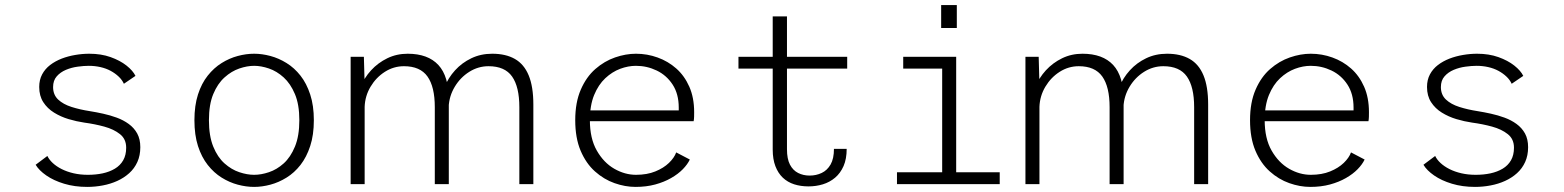

<svg xmlns="http://www.w3.org/2000/svg" viewBox="-20 -723 6140 754"><path d="M322.5 11Q273 11 231.8 -1.5Q190.5 -14 161.8 -34Q133 -54 120 -76L166 -110.5Q173 -96 187.2 -82.8Q201.5 -69.5 222.2 -59Q243 -48.5 269 -42.5Q295 -36.5 325 -36.5Q356 -36.5 383 -42.2Q410 -48 431 -60.5Q452 -73 463.8 -93.5Q475.5 -114 475.5 -143Q475.5 -177 451.2 -196.2Q427 -215.5 389.5 -225.8Q352 -236 311 -241.5Q280.5 -246 249.5 -255.2Q218.5 -264.5 192.2 -280.8Q166 -297 150 -321.8Q134 -346.5 134 -381.5Q134 -409.5 145.5 -431Q157 -452.5 177 -467.8Q197 -483 222.2 -492.8Q247.5 -502.5 275.5 -507.2Q303.5 -512 330.5 -512Q377 -512 414.2 -498.8Q451.5 -485.5 476.8 -465.5Q502 -445.5 512 -425L466.5 -394Q459.5 -409.5 446 -422.2Q432.5 -435 414.5 -444.8Q396.5 -454.5 374.5 -459.5Q352.5 -464.5 328.5 -464.5Q309.5 -464.5 285.2 -461.2Q261 -458 239 -448.8Q217 -439.5 202.8 -423.2Q188.5 -407 188.5 -381Q188.5 -351 208.2 -332.2Q228 -313.5 261 -303Q294 -292.5 333 -286.5Q358 -282.5 385.2 -276.5Q412.5 -270.5 438.5 -261Q464.5 -251.5 485.5 -236.2Q506.5 -221 518.8 -198.8Q531 -176.5 531 -145Q531 -112.5 519.5 -87Q508 -61.5 487.5 -43Q467 -24.5 440.5 -12.5Q414 -0.5 383.8 5.2Q353.5 11 322.5 11Z M978 11Q946.5 11 913.8 2.2Q881 -6.5 850.5 -25.5Q820 -44.5 795.8 -75.2Q771.5 -106 757.5 -149.5Q743.5 -193 743.5 -251Q743.5 -308.5 757.5 -352Q771.5 -395.5 795.8 -426Q820 -456.5 850.5 -475.5Q881 -494.5 913.8 -503.2Q946.5 -512 978 -512Q1009 -512 1041.8 -503.2Q1074.5 -494.5 1105.2 -475.5Q1136 -456.5 1160 -426Q1184 -395.5 1198.2 -352Q1212.5 -308.5 1212.5 -251Q1212.5 -193 1198.2 -149.5Q1184 -106 1160 -75.2Q1136 -44.5 1105.2 -25.5Q1074.5 -6.5 1041.8 2.2Q1009 11 978 11ZM978 -36.5Q1005.5 -36.5 1036.2 -46.8Q1067 -57 1094 -81.2Q1121 -105.5 1138.2 -147.2Q1155.5 -189 1155.5 -251Q1155.5 -312.5 1138.2 -353.5Q1121 -394.5 1094 -419Q1067 -443.5 1036.2 -454Q1005.5 -464.5 978 -464.5Q950.5 -464.5 919.8 -454Q889 -443.5 861.8 -419Q834.5 -394.5 817.5 -353.5Q800.5 -312.5 800.5 -251Q800.5 -189 817.5 -147.2Q834.5 -105.5 861.8 -81.2Q889 -57 919.8 -46.8Q950.5 -36.5 978 -36.5Z M2019.5 0V-302Q2019.5 -382 1991 -422.5Q1962.5 -463 1898.5 -463Q1858 -463 1823 -441Q1788 -419 1766 -382.5Q1744 -346 1742 -303.5L1710 -306Q1710.5 -343.5 1725.2 -380.2Q1740 -417 1767 -446.8Q1794 -476.5 1831 -494.2Q1868 -512 1913 -512Q1966 -512 2002 -491.5Q2038 -471 2056.2 -427Q2074.5 -383 2074.5 -312.5V0ZM1357 0V-500H1409L1412 -391.5V0ZM1687.5 0V-302Q1687.5 -382 1658.8 -422.5Q1630 -463 1566.5 -463Q1526 -463 1491.5 -441Q1457 -419 1435.2 -382.5Q1413.5 -346 1412 -303.5L1380 -306Q1380.5 -343.5 1395.2 -380.2Q1410 -417 1437.2 -446.8Q1464.5 -476.5 1501 -494.2Q1537.5 -512 1581 -512Q1660.5 -512 1701.5 -467.8Q1742.5 -423.5 1742.5 -331V0Z M2475.5 11Q2435 11 2393.2 -3.8Q2351.5 -18.5 2316.5 -49.8Q2281.5 -81 2260.2 -131Q2239 -181 2239 -251Q2239 -321 2260.8 -371Q2282.5 -421 2318 -452Q2353.5 -483 2395.5 -497.5Q2437.5 -512 2477.5 -512Q2521.5 -512 2562.5 -497.2Q2603.5 -482.5 2635.8 -454Q2668 -425.5 2687 -382.5Q2706 -339.5 2706 -282.5Q2706 -275 2705.8 -264.8Q2705.5 -254.5 2704 -247H2281.5V-289.5H2645.5Q2645.5 -293.5 2645.5 -295.2Q2645.5 -297 2645.5 -300.5Q2645.5 -354 2621.5 -390.8Q2597.5 -427.5 2559 -446Q2520.5 -464.5 2477.5 -464.5Q2447 -464.5 2415.5 -452.8Q2384 -441 2357 -415.8Q2330 -390.5 2313.2 -349.8Q2296.5 -309 2296.5 -251Q2296.5 -179 2323.8 -131.5Q2351 -84 2392.5 -60.2Q2434 -36.5 2477.5 -36.5Q2521 -36.5 2553.5 -49.8Q2586 -63 2607 -83.2Q2628 -103.5 2635.5 -124.5L2689 -96.5Q2680 -77.5 2661.5 -58.5Q2643 -39.5 2615.5 -23.8Q2588 -8 2553 1.5Q2518 11 2475.5 11Z M3014.5 -135.5V-658.5H3070.5V-137Q3070.5 -99 3082.2 -76.5Q3094 -54 3114.2 -43.8Q3134.5 -33.5 3159.5 -33.5Q3185 -33.5 3206.8 -43.8Q3228.5 -54 3241.8 -77Q3255 -100 3255 -138.5H3305Q3305 -99 3292.8 -71Q3280.5 -43 3259.5 -25.2Q3238.5 -7.5 3211.5 0.8Q3184.5 9 3155 9Q3124.5 9 3098.8 0.8Q3073 -7.5 3054.2 -25.2Q3035.5 -43 3025 -70.5Q3014.5 -98 3014.5 -135.5ZM2880 -453.5V-500H3307V-453.5Z M3502.5 0V-46.5H3680V-453.5H3527V-500H3735V-46.5H3906V0ZM3676 -703H3737.5V-613H3676Z M4669.5 0V-302Q4669.5 -382 4641 -422.5Q4612.5 -463 4548.5 -463Q4508 -463 4473 -441Q4438 -419 4416 -382.5Q4394 -346 4392 -303.5L4360 -306Q4360.5 -343.5 4375.2 -380.2Q4390 -417 4417 -446.8Q4444 -476.5 4481 -494.2Q4518 -512 4563 -512Q4616 -512 4652 -491.5Q4688 -471 4706.2 -427Q4724.5 -383 4724.5 -312.5V0ZM4007 0V-500H4059L4062 -391.5V0ZM4337.5 0V-302Q4337.5 -382 4308.8 -422.5Q4280 -463 4216.5 -463Q4176 -463 4141.5 -441Q4107 -419 4085.2 -382.5Q4063.5 -346 4062 -303.5L4030 -306Q4030.5 -343.5 4045.2 -380.2Q4060 -417 4087.2 -446.8Q4114.5 -476.5 4151 -494.2Q4187.5 -512 4231 -512Q4310.5 -512 4351.5 -467.8Q4392.5 -423.5 4392.5 -331V0Z M5125.5 11Q5085 11 5043.2 -3.8Q5001.5 -18.5 4966.5 -49.8Q4931.5 -81 4910.2 -131Q4889 -181 4889 -251Q4889 -321 4910.8 -371Q4932.5 -421 4968 -452Q5003.5 -483 5045.5 -497.5Q5087.5 -512 5127.5 -512Q5171.5 -512 5212.5 -497.2Q5253.5 -482.5 5285.8 -454Q5318 -425.5 5337 -382.5Q5356 -339.5 5356 -282.5Q5356 -275 5355.8 -264.8Q5355.5 -254.5 5354 -247H4931.5V-289.5H5295.5Q5295.5 -293.5 5295.5 -295.2Q5295.5 -297 5295.5 -300.5Q5295.5 -354 5271.5 -390.8Q5247.5 -427.5 5209 -446Q5170.5 -464.5 5127.5 -464.5Q5097 -464.5 5065.5 -452.8Q5034 -441 5007 -415.8Q4980 -390.5 4963.2 -349.8Q4946.5 -309 4946.5 -251Q4946.5 -179 4973.8 -131.5Q5001 -84 5042.5 -60.2Q5084 -36.5 5127.5 -36.5Q5171 -36.5 5203.5 -49.8Q5236 -63 5257 -83.2Q5278 -103.5 5285.5 -124.5L5339 -96.5Q5330 -77.5 5311.5 -58.5Q5293 -39.5 5265.5 -23.8Q5238 -8 5203 1.5Q5168 11 5125.5 11Z M5772.5 11Q5723 11 5681.8 -1.5Q5640.5 -14 5611.8 -34Q5583 -54 5570 -76L5616 -110.5Q5623 -96 5637.2 -82.8Q5651.5 -69.5 5672.2 -59Q5693 -48.5 5719 -42.5Q5745 -36.5 5775 -36.5Q5806 -36.5 5833 -42.2Q5860 -48 5881 -60.5Q5902 -73 5913.8 -93.5Q5925.5 -114 5925.5 -143Q5925.5 -177 5901.2 -196.2Q5877 -215.5 5839.5 -225.8Q5802 -236 5761 -241.5Q5730.5 -246 5699.5 -255.2Q5668.5 -264.5 5642.2 -280.8Q5616 -297 5600 -321.8Q5584 -346.5 5584 -381.5Q5584 -409.5 5595.5 -431Q5607 -452.5 5627 -467.8Q5647 -483 5672.2 -492.8Q5697.5 -502.5 5725.5 -507.2Q5753.5 -512 5780.5 -512Q5827 -512 5864.2 -498.8Q5901.5 -485.5 5926.8 -465.5Q5952 -445.5 5962 -425L5916.5 -394Q5909.5 -409.5 5896 -422.2Q5882.5 -435 5864.5 -444.8Q5846.5 -454.5 5824.5 -459.5Q5802.5 -464.5 5778.5 -464.5Q5759.5 -464.5 5735.2 -461.2Q5711 -458 5689 -448.8Q5667 -439.5 5652.8 -423.2Q5638.5 -407 5638.5 -381Q5638.5 -351 5658.2 -332.2Q5678 -313.5 5711 -303Q5744 -292.5 5783 -286.5Q5808 -282.5 5835.2 -276.5Q5862.5 -270.5 5888.5 -261Q5914.5 -251.5 5935.5 -236.2Q5956.5 -221 5968.8 -198.8Q5981 -176.5 5981 -145Q5981 -112.5 5969.5 -87Q5958 -61.5 5937.5 -43Q5917 -24.5 5890.5 -12.5Q5864 -0.5 5833.8 5.2Q5803.5 11 5772.5 11Z"/></svg>

Font: Trispace Thin ExtraLight
Style: Regular
Weight: 250
Version: Version 1.210